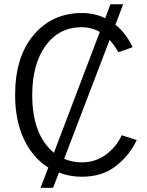

<svg xmlns="http://www.w3.org/2000/svg" viewBox="-20 -810 687 899"><path d="M50.8 -365.2Q50.8 -543.9 137.7 -646.5Q224.6 -749 363.3 -749Q423.8 -749 472.7 -724.6L497.1 -790H556.6L520.5 -694.3Q571.3 -653.3 600.6 -588.9L534.2 -565.4Q512.7 -602.5 493.2 -623L280.3 -66.4Q319.3 -49.8 362.3 -49.8Q427.7 -49.8 476.6 -86.4Q525.4 -123 549.8 -176.8L620.1 -154.3Q587.9 -84 523.4 -33.2Q459 17.6 363.3 17.6Q306.6 17.6 255.9 -2L228.5 69.3H169.9L206.1 -25.4Q133.8 -70.3 92.3 -157.7Q50.8 -245.1 50.8 -365.2ZM232.4 -94.7 447.3 -660.2Q409.2 -682.6 362.3 -682.6Q256.8 -682.6 193.8 -596.2Q130.9 -509.8 130.9 -365.2Q130.9 -178.7 232.4 -94.7Z"/></svg>

Font: Gothic A1
Style: Regular
Weight: 400
Designer: HanYang I&C Co.,Ltd.
Foundry: HanYang I&C Co.,Ltd.
Version: Version 2.50